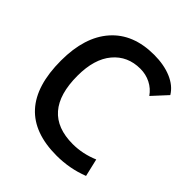

<svg xmlns="http://www.w3.org/2000/svg" viewBox="-195 -834 975 975"><g transform="rotate(45 293.0 -346.5)"><path d="M365.2 9.8Q39.6 9.8 39.6 -347.7Q39.6 -517.1 121.6 -610.1Q203.6 -703.1 353.5 -703.1Q424.3 -703.1 477.5 -680.7Q530.8 -658.2 556.2 -616.2L483.9 -537.6Q461.9 -569.3 428 -586.4Q394 -603.5 354.5 -603.5Q263.2 -603.5 208.3 -538.1Q153.3 -472.7 153.3 -352.5Q153.3 -89.8 381.8 -89.8Q452.6 -89.8 521.5 -119.1L543.9 -23.4Q459 9.8 365.2 9.8Z"/></g></svg>

Font: Cascadia Mono Medium
Style: Regular
Weight: 500
Monospace: yes
Designer: Aaron Bell
Foundry: Saja Typeworks
Version: Version 2407.024